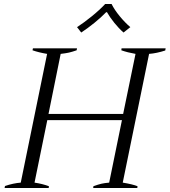

<svg xmlns="http://www.w3.org/2000/svg" viewBox="-20 -942 850 962"><path d="M387 -779 366 -806Q400 -828 439.5 -860Q479 -892 507 -922H539Q554 -892 580.5 -860Q607 -828 633 -806L599 -779Q575 -800 552.5 -828Q530 -856 516 -881H512Q487 -855 453 -827.5Q419 -800 387 -779ZM810 -700 808 -689Q765 -675 727 -672L595 -27Q644 -19 669 -9L668 0H447L448 -9Q473 -18 488.5 -21.5Q504 -25 527 -27L591 -340H217L153 -27Q193 -21 225 -9L224 0H3L5 -10Q46 -24 84 -27L216 -672Q174 -679 143 -690L145 -700H366L364 -690Q341 -682 325.5 -678.5Q310 -675 284 -672L223 -371H597L659 -672Q619 -679 588 -690L589 -700Z"/></svg>

Font: Trirong Light
Style: Italic
Weight: 300
Italic angle: -12°
Designer: Katatrad Team
Foundry: CadsonDemak
Version: Version 1.001